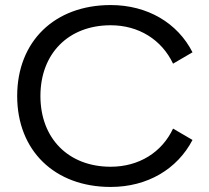

<svg xmlns="http://www.w3.org/2000/svg" viewBox="-20 -730 829 760"><path d="M418 10C564 10 682 -61 742 -176L665 -221C621 -127 530 -70 418 -70C251 -70 140 -182 140 -350C140 -518 251 -630 418 -630C529 -630 620 -573 665 -478L742 -523C683 -639 564 -710 418 -710C196 -710 48 -566 48 -350C48 -134 196 10 418 10Z"/></svg>

Font: Gully
Style: Regular
Weight: 400
Designer: jaikishan Patel
Foundry: MagicType
Version: Version 1.000;Glyphs 3.2 (3242)